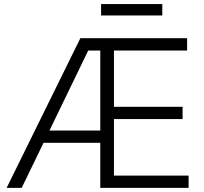

<svg xmlns="http://www.w3.org/2000/svg" viewBox="-20 -913 989 933"><path d="M12.2 0 370.6 -727.5H889.2V-667.5H533.7V-394H867.2V-334.5H533.7V-59.6H896.5V0H467.3V-667.5H408.7L85.4 0ZM170.9 -219.2V-278.8H501V-219.2ZM768.6 -893.1V-837.9H471.2V-893.1Z"/></svg>

Font: Inter Tight Light
Style: Regular
Weight: 300
Designer: Rasmus Andersson
Foundry: rsms
Version: Version 3.004